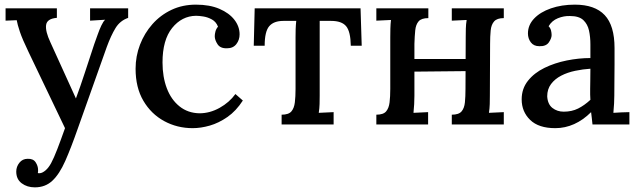

<svg xmlns="http://www.w3.org/2000/svg" viewBox="-20 -536 2753 827"><path d="M130 271Q97 271 73.5 253.5Q50 236 50 203Q50 182 63.5 165Q77 148 99 148Q123 147 133.5 163Q144 179 144 196Q144 199 144 202Q144 205 143 209Q146 211 152 210Q163 209 176 198Q189 187 200 167Q212 145 227 106Q242 67 260 16L103 -312Q76 -368 65.5 -399.5Q55 -431 52 -449L4 -447V-500H225V-459H223Q182 -455 178.5 -428Q175 -401 197 -354L307 -112Q326 -163 345.5 -223Q365 -283 386 -346Q393 -365 400.5 -386.5Q408 -408 416.5 -426Q425 -444 433 -451L368 -447V-500H532V-459Q497 -447 477.5 -415Q458 -383 440 -334L315 18Q286 101 261 157.5Q236 214 205.5 242.5Q175 271 130 271Z M810 16Q743 16 687 -14.5Q631 -45 597.5 -102Q564 -159 564 -240Q564 -294 583 -343.5Q602 -393 636.5 -432Q671 -471 718.5 -493.5Q766 -516 824 -516Q883 -516 925 -498Q967 -480 989.5 -451Q1012 -422 1012 -388Q1012 -364 998 -346Q984 -328 958 -328Q929 -327 917 -345.5Q905 -364 905 -380Q905 -389 908 -400.5Q911 -412 919 -421Q911 -442 893 -452Q875 -462 856 -465Q837 -468 824 -468Q763 -467 721.5 -415.5Q680 -364 680 -267Q680 -205 698.5 -156Q717 -107 753 -78Q789 -49 839 -48Q884 -48 926 -71.5Q968 -95 994 -131L1026 -103Q997 -58 959.5 -32Q922 -6 883.5 5Q845 16 810 16Z M1193 0V-42Q1223 -42 1235 -56Q1247 -70 1250 -95Q1253 -120 1253 -153V-376Q1253 -394 1253.5 -410.5Q1254 -427 1256 -446H1201Q1159 -446 1139.5 -423Q1120 -400 1120 -339H1073L1077 -500H1533L1538 -339H1491Q1490 -400 1471 -423Q1452 -446 1406 -446H1357V-124Q1357 -106 1356.5 -87.5Q1356 -69 1353 -50L1417 -53V0Z M1825 -458Q1795 -458 1783 -444Q1771 -430 1768.5 -405Q1766 -380 1765 -347V-124Q1765 -106 1764 -87.5Q1763 -69 1761 -50L1824 -53V0H1601V-42Q1631 -42 1643 -56Q1655 -70 1658 -95Q1661 -120 1661 -153V-376Q1661 -394 1661.5 -413Q1662 -432 1664 -450L1601 -447V-500H1825ZM2150 -458Q2121 -458 2108.5 -444Q2096 -430 2093.5 -405Q2091 -380 2091 -347L2090 -124Q2090 -106 2089.5 -87.5Q2089 -69 2086 -50L2150 -53V0H1926V-42Q1956 -42 1968 -56Q1980 -70 1982.5 -95Q1985 -120 1985 -153L1986 -376Q1986 -394 1986.5 -413Q1987 -432 1990 -450L1926 -447V-500H2150ZM1720 -282H2019V-230L1720 -227Z M2532 0Q2530 -16 2529 -28Q2528 -40 2526 -53Q2492 -19 2453 -1.5Q2414 16 2372 16Q2300 16 2263.5 -19.5Q2227 -55 2227 -108Q2227 -154 2254 -188Q2281 -222 2325 -243.5Q2369 -265 2421 -275.5Q2473 -286 2523 -286V-345Q2523 -377 2517 -404.5Q2511 -432 2492.5 -449.5Q2474 -467 2435 -467Q2409 -468 2383 -457.5Q2357 -447 2343 -423Q2351 -415 2353.5 -404.5Q2356 -394 2356 -385Q2356 -371 2344 -353.5Q2332 -336 2303 -337Q2279 -337 2266.5 -353.5Q2254 -370 2254 -392Q2254 -428 2280.5 -456Q2307 -484 2353 -500Q2399 -516 2456 -516Q2542 -516 2584.5 -471Q2627 -426 2627 -329Q2627 -293 2627 -260Q2627 -227 2626.5 -194Q2626 -161 2626 -124Q2626 -109 2625 -90Q2624 -71 2622 -50Q2639 -51 2657 -52Q2675 -53 2691 -53V0ZM2523 -240Q2491 -238 2457.5 -231Q2424 -224 2397 -210Q2370 -196 2353.5 -174Q2337 -152 2337 -121Q2339 -87 2359.5 -71Q2380 -55 2408 -55Q2443 -55 2470 -68.5Q2497 -82 2523 -106Q2522 -117 2522 -128.5Q2522 -140 2522 -153Q2522 -162 2522.5 -186.5Q2523 -211 2523 -240Z"/></svg>

Font: Lora Medium
Style: Regular
Weight: 500
Designer: Olga Karpushina, Alexei Vanyashin (Cyrillic)
Foundry: Cyreal
Version: Version 3.004